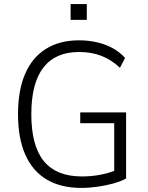

<svg xmlns="http://www.w3.org/2000/svg" viewBox="-20 -910 722 938"><path d="M377 8Q277 8 208 -33Q139 -74 103.5 -154.5Q68 -235 68 -352Q68 -468 102.5 -548.5Q137 -629 204 -671Q271 -713 366 -713Q412 -713 453.5 -703.5Q495 -694 530 -675Q565 -656 591 -627L566 -579Q523 -619 474.5 -637.5Q426 -656 366 -656Q251 -656 192 -580Q133 -504 133 -352Q133 -197 194.5 -122.5Q256 -48 380 -48Q429 -48 474 -57Q519 -66 558 -83L538 -43V-308H372V-361H596V-38Q571 -24 535 -14Q499 -4 458 2Q417 8 377 8ZM325 -813V-890H404V-813Z"/></svg>

Font: Nunito Sans 10pt SemiCondensed Light
Style: Regular
Weight: 300
Width: 4
Designer: Vernon Adams
Foundry: Vernon Adams
Version: Version 3.101;gftools[0.9.27]